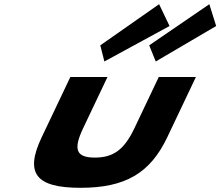

<svg xmlns="http://www.w3.org/2000/svg" viewBox="-20 -880 1050 915"><path d="M458 -664 477.4 -587 788 -756 738.2 -860ZM691 -664 722.2 -587 1010.1 -756 977.6 -860ZM315.2 -513H492.2L376.2 -269C328.2 -168 342.3 -129 431.8 -129C521.4 -129 572.6 -168 620.6 -269L736.6 -513H913.6L777.2 -226C695.4 -54 576.6 15 363.4 15C150.2 15 97 -54 178.7 -226Z"/></svg>

Font: Hussar
Style: BdSuprExtOblFive
Weight: 700
Foundry: Cannot Into Space Fonts
Version: Version 2.00